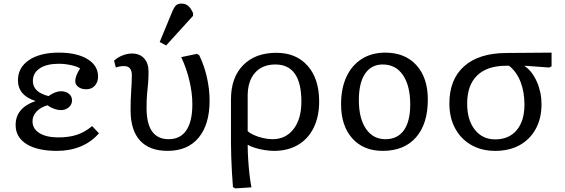

<svg xmlns="http://www.w3.org/2000/svg" viewBox="-20 -826 3144 1069"><path d="M297 14Q188 14 127.5 -24Q67 -62 67 -130Q67 -225 177 -263V-264Q80 -295 80 -379Q80 -450 141.5 -491.5Q203 -533 308 -533Q408 -533 467 -497Q526 -461 526 -400Q526 -369 508 -349Q490 -329 461 -329Q433 -329 416 -342Q399 -355 399 -375Q399 -403 426 -445Q410 -456 375 -463.5Q340 -471 308 -471Q240 -471 201.5 -445.5Q163 -420 163 -375Q163 -313 250 -291Q289 -318 319 -318Q346 -318 363.5 -304Q381 -290 381 -267Q381 -244 363 -228.5Q345 -213 319 -213Q301 -213 280.5 -220.5Q260 -228 245 -240Q206 -229 183.5 -205Q161 -181 161 -151Q161 -109 199.5 -85Q238 -61 305 -61Q364 -61 408 -75.5Q452 -90 493 -124L531 -84Q490 -36 430 -11Q370 14 297 14Z M913 14Q812 14 759.5 -43.5Q707 -101 707 -213Q707 -271 710.5 -320.5Q714 -370 714 -408Q714 -458 671 -458Q646 -458 625 -450L615 -488Q634 -506 661 -517Q688 -528 715 -528Q758 -528 782.5 -501Q807 -474 807 -427Q807 -389 804.5 -362Q802 -335 799 -304.5Q796 -274 796 -225Q796 -51 919 -51Q984 -51 1017.5 -100.5Q1051 -150 1051 -246Q1051 -307 1035 -375.5Q1019 -444 989 -508L1076 -526L1089 -519Q1117 -462 1132 -395.5Q1147 -329 1147 -266Q1147 -133 1086 -59.5Q1025 14 913 14ZM905 -573 869 -592 939 -761Q950 -787 960.5 -796.5Q971 -806 990 -806Q1012 -806 1027 -794Q1042 -782 1055 -753V-738Z M1290 223 1277 216Q1274 179 1271.5 135.5Q1269 92 1267.5 49.5Q1266 7 1266 -27V-273Q1266 -394 1333.5 -463Q1401 -532 1519 -532Q1629 -532 1693 -459.5Q1757 -387 1757 -261Q1757 -177 1726.5 -115Q1696 -53 1639.5 -19.5Q1583 14 1506 14Q1482 14 1453 9.5Q1424 5 1399 -3Q1374 -11 1361 -19H1359Q1359 19 1362 65Q1365 111 1370 152Q1375 193 1380 217ZM1497 -51Q1571 -51 1614.5 -107.5Q1658 -164 1658 -260Q1658 -467 1513 -467Q1441 -467 1400 -421Q1359 -375 1359 -292V-96Q1370 -85 1393 -74.5Q1416 -64 1444 -57.5Q1472 -51 1497 -51Z M2111 14Q2004 14 1941.5 -55.5Q1879 -125 1879 -246Q1879 -334 1909 -398.5Q1939 -463 1994.5 -498Q2050 -533 2125 -533Q2235 -533 2298.5 -463Q2362 -393 2362 -272Q2362 -136 2296 -61Q2230 14 2111 14ZM2126 -51Q2193 -51 2228.5 -100.5Q2264 -150 2264 -244Q2264 -349 2223.5 -408Q2183 -467 2111 -467Q2047 -467 2012.5 -415.5Q1978 -364 1978 -269Q1978 -167 2017.5 -109Q2057 -51 2126 -51Z M2737 14Q2661 14 2603.5 -19Q2546 -52 2514 -111.5Q2482 -171 2482 -250Q2482 -384 2564 -457Q2646 -530 2798 -531L3051 -533V-457L3038 -450L2901 -460V-458Q2943 -430 2969 -371Q2995 -312 2995 -246Q2995 -167 2963 -108.5Q2931 -50 2873.5 -18Q2816 14 2737 14ZM2737 -50Q2814 -50 2857 -101.5Q2900 -153 2900 -244Q2900 -315 2878 -371Q2856 -427 2814 -460H2799Q2693 -460 2637 -406Q2581 -352 2581 -249Q2581 -158 2623.5 -104Q2666 -50 2737 -50Z"/></svg>

Font: Literata 7pt
Style: Regular
Weight: 400
Designer: Latin by Veronika Burian and Jose Scaglione. Greek by Irene Vlachou. Cyrillic by Vera Evstafieva.
Foundry: TypeTogether
Version: Version 3.002